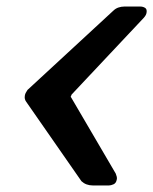

<svg xmlns="http://www.w3.org/2000/svg" viewBox="-20 -567 468 587"><path d="M420 -513 199 -278Q197 -274 197 -273Q195 -270 197 -270L334 -36Q336 -31 337 -26.5Q338 -22 337 -18Q335 -7 327 -3.5Q319 0 313 0H264Q243 0 229 -13L60 -256Q54 -264 56 -275Q57 -282 64 -292L325 -533Q333 -541 342 -544Q351 -547 360 -547H409Q417 -547 423.5 -543Q430 -539 428 -528Q427 -521 420 -513Z"/></svg>

Font: Jura
Style: Bold Italic
Weight: 700
Designer: Ed Merritt
Foundry: Ten by Twenty
Version: Version 1.007